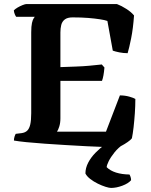

<svg xmlns="http://www.w3.org/2000/svg" viewBox="-20 -724 742 944"><path d="M556 0Q535.5 0 496.2 -1.2Q457 -2.5 407 -5Q357 -7.5 303.8 -10.8Q250.5 -14 200.2 -17.5Q150 -21 110.2 -25Q70.5 -29 48.5 -33Q48.5 -43 51.5 -52.5Q54.5 -62 57.5 -66L86.5 -69.5Q104 -72 114 -81.8Q124 -91.5 128.8 -112.2Q133.5 -133 133.5 -167.5V-564.5Q133.5 -595 137.2 -611.2Q141 -627.5 145.8 -634.2Q150.5 -641 151 -641.5H59.5Q56 -646 52.5 -654.5Q49 -663 48 -673Q54 -679.5 66.2 -686.8Q78.5 -694 91.2 -699Q104 -704 109.5 -704H555Q577.5 -695.5 601.2 -680.2Q625 -665 639 -648Q634.5 -584 624.8 -535.5Q615 -487 607.5 -462.5Q587 -462.5 567 -466.5Q547 -470.5 534.5 -475L508 -621Q495.5 -625.5 471.5 -629.2Q447.5 -633 413.5 -635.8Q379.5 -638.5 337 -638.5Q312 -638.5 298.8 -628.5Q285.5 -618.5 281.2 -601.5Q277 -584.5 277 -564.5V-394Q319.5 -395.5 353.8 -396.8Q388 -398 419 -400.8Q450 -403.5 480.5 -407L493.5 -392Q491.5 -369 488.5 -353Q485.5 -337 481.5 -326.5H277V-142Q277 -119 271.2 -101.2Q265.5 -83.5 260 -76.5H501L569.5 -255Q594 -255 616 -248.8Q638 -242.5 645.5 -237.5Q645.5 -203.5 643 -167.2Q640.5 -131 636.8 -98.5Q633 -66 628.5 -44Q622.5 -36 607.8 -25.8Q593 -15.5 578.5 -7.8Q564 0 556 0ZM526 200Q517 200 499.2 194.5Q481.5 189 461 179Q440.5 169 423.8 156Q407 143 400 129Q400 102 413.5 76Q427 50 449.5 27Q472 4 497.5 -14L589 -16.5Q562 1.5 543 25.2Q524 49 514.2 69Q504.5 89 504.5 98Q522 115.5 550.8 124.5Q579.5 133.5 616.5 134Q619.5 138.5 622 146.2Q624.5 154 624.5 162Q611 178 581.5 189Q552 200 526 200Z"/></svg>

Font: Texturina Medium
Style: Regular
Weight: 500
Designer: Guillermo Torres Carreño
Foundry: Omnibus-Type
Version: Version 1.003